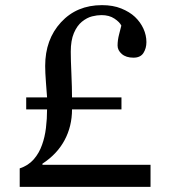

<svg xmlns="http://www.w3.org/2000/svg" viewBox="-20 -731 662 751"><path d="M146 -86.4H568.8V0H57.1V-72.3Q90.8 -83.5 112.1 -107.9Q133.3 -132.3 144.5 -164.6Q155.3 -194.3 159.7 -230.2Q164.1 -266.1 164.1 -303.2H82.5V-350.1H164.1Q162.6 -369.6 159.7 -408.7Q156.7 -447.8 156.7 -473.1Q156.7 -576.7 218.5 -643.8Q280.3 -710.9 378.9 -710.9Q421.9 -710.9 454.3 -697.8Q486.8 -684.6 507.8 -665Q529.3 -644.5 541 -618.9Q552.7 -593.3 552.7 -566.4Q552.7 -542 541 -523.7Q529.3 -505.4 502 -505.4Q473.1 -505.4 456.5 -519.8Q439.9 -534.2 439.9 -552.7Q439.9 -574.2 446 -597.2Q452.1 -620.1 454.6 -630.9Q448.2 -644.5 427.7 -658.2Q407.2 -671.9 377 -671.9Q359.9 -671.9 340.1 -667Q320.3 -662.1 300.3 -646Q281.2 -630.4 269 -601.6Q256.8 -572.8 256.8 -528.8Q256.8 -497.6 259.3 -442.1Q261.7 -386.7 261.7 -350.1H455.1V-303.2H261.7Q261.7 -236.8 232.4 -182.4Q203.1 -127.9 146 -90.8Z"/></svg>

Font: UniBurma_GGSerif
Style: Book
Weight: 400
Designer: Victor San Kho Lin (for Burmese only and related typography optimization with it)
Foundry: http://www.unimm.org
Version: 2.0